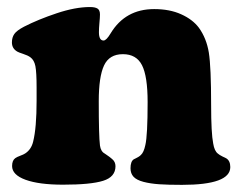

<svg xmlns="http://www.w3.org/2000/svg" viewBox="-20 -515 679 543"><path d="M83.5 -230V-267.6Q83.5 -310.5 80.1 -327.9Q76.7 -345.2 65.9 -353Q58.6 -358.4 45.7 -362.5Q32.7 -366.7 28.8 -369.1Q13.7 -377.9 13.7 -395Q13.7 -409.2 20.5 -418.9Q27.3 -428.7 47.9 -439.5Q87.9 -460 140.4 -477.5Q192.9 -495.1 234.4 -495.1Q249 -495.1 255.9 -490.7Q262.7 -486.3 262.7 -474.1Q262.7 -465.8 261.2 -450.2Q259.8 -434.6 259.8 -423.8Q259.8 -400.4 272.9 -400.4Q280.8 -400.4 293 -420.9Q334.5 -489.3 416 -489.3Q460 -489.3 492.4 -474.6Q524.9 -460 542.5 -436.5Q564 -406.7 570.6 -366.2Q577.1 -325.7 577.1 -217.8Q577.1 -138.2 583 -108.9Q586.4 -87.9 596.2 -80.6Q600.6 -76.7 609.1 -72.5Q617.7 -68.4 619.6 -67.4Q631.3 -60.5 631.3 -42.5Q631.3 7.8 494.6 7.8Q455.1 7.8 430.2 6.1Q405.3 4.4 385.7 -0.7Q366.2 -5.9 357.7 -15.1Q349.1 -24.4 349.1 -39.1Q349.1 -58.6 358.4 -64.5Q360.4 -65.4 364.3 -67.4Q368.2 -69.3 371.8 -71.5Q375.5 -73.7 378.4 -76.7Q386.7 -84 391.1 -105Q397.5 -132.3 397.5 -226.1Q397.5 -299.3 381.6 -330.6Q365.7 -361.8 327.6 -361.8Q289.1 -361.8 274.2 -329.8Q259.3 -297.9 259.3 -229Q259.3 -130.4 262.7 -103.5Q265.1 -86.4 276.4 -80.6Q291 -70.8 296.9 -65.4Q306.6 -57.6 306.6 -44.9Q306.6 -14.6 271.7 -3.7Q236.8 7.3 158.2 7.3Q90.3 7.3 52.2 -6.6Q14.2 -20.5 14.2 -45.4Q14.2 -61.5 23.4 -67.9Q27.3 -70.8 37.1 -74.5Q46.9 -78.1 51.3 -81.1Q68.4 -92.3 73.7 -114.3Q83.5 -153.3 83.5 -230Z"/></svg>

Font: Cooper* ExtraBold
Style: Regular
Weight: 800
Designer: Owen Earl
Foundry: indestructible type*
Version: Version 0.001